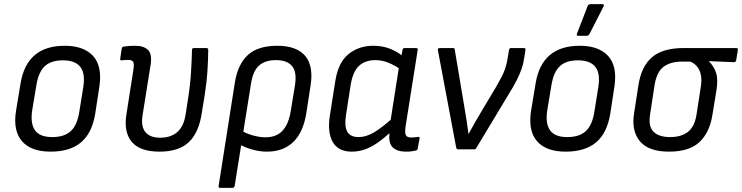

<svg xmlns="http://www.w3.org/2000/svg" viewBox="-20 -718 3567 923"><path d="M223 11Q129 11 85.5 -39.5Q42 -90 57 -185L79 -318Q109 -498 291 -498Q382 -498 427 -449.5Q472 -401 458 -304L438 -173Q423 -79 370 -34Q317 11 223 11ZM231 -59Q289 -59 320 -87.5Q351 -116 361 -179L380 -297Q391 -365 366 -396.5Q341 -428 283 -428Q225 -428 195 -399.5Q165 -371 155 -309L135 -189Q125 -125 148 -92Q171 -59 231 -59Z M747 11Q653 11 613.5 -36Q574 -83 588 -170L621 -381Q626 -412 620 -421Q614 -430 596 -430Q590 -430 581.5 -429.5Q573 -429 565 -428Q556 -427 558 -436L565 -484Q566 -489 568 -491Q570 -493 574 -494Q587 -496 601.5 -497Q616 -498 629 -498Q671 -498 691.5 -478Q712 -458 704 -406L665 -162Q657 -110 679 -83Q701 -56 751 -56Q800 -56 831.5 -82.5Q863 -109 872 -166L884 -243Q895 -314 898.5 -374.5Q902 -435 903 -478Q903 -487 912 -487H972Q981 -487 981 -478Q981 -438 977.5 -381.5Q974 -325 964 -260L950 -175Q936 -80 887.5 -34.5Q839 11 747 11Z M1038 185Q1029 185 1031 176L1109 -321Q1123 -409 1171.5 -453.5Q1220 -498 1313 -498Q1405 -498 1446.5 -450Q1488 -402 1473 -307L1453 -177Q1439 -84 1391 -36.5Q1343 11 1263 11Q1229 11 1191.5 0.5Q1154 -10 1129 -26L1137 -92Q1163 -76 1195.5 -67Q1228 -58 1256 -58Q1309 -58 1338.5 -90Q1368 -122 1378 -186L1398 -308Q1408 -373 1383.5 -401Q1359 -429 1307 -429Q1256 -429 1226.5 -404Q1197 -379 1187 -318L1108 176Q1106 185 1098 185Z M1671 11Q1606 11 1579.5 -35.5Q1553 -82 1566 -164L1592 -329Q1606 -418 1655.5 -458Q1705 -498 1775 -498Q1820 -498 1856.5 -483Q1893 -468 1916 -448L1909 -382Q1880 -403 1848.5 -416Q1817 -429 1785 -429Q1735 -429 1705.5 -401Q1676 -373 1666 -311L1643 -163Q1635 -111 1649.5 -85Q1664 -59 1704 -59Q1739 -59 1777 -81Q1815 -103 1874 -156L1865 -89Q1828 -55 1796 -32.5Q1764 -10 1733.5 0.5Q1703 11 1671 11ZM1933 11Q1887 11 1866.5 -11Q1846 -33 1853 -83L1856 -103V-128L1899 -403L1907 -431L1915 -478Q1917 -487 1924 -487H1980Q1990 -487 1988 -478L1930 -112Q1925 -78 1931.5 -67.5Q1938 -57 1955 -57Q1965 -57 1974 -58Q1983 -59 1990 -60Q1999 -61 1997 -52L1988 -4Q1987 5 1978 6Q1968 8 1958 9.5Q1948 11 1933 11Z M2182 0Q2175 0 2173 -9L2085 -477Q2084 -487 2093 -487H2157Q2166 -487 2166 -480L2215 -188Q2220 -160 2224 -132Q2228 -104 2232 -75H2233Q2249 -104 2265.5 -133Q2282 -162 2299 -190L2367 -304Q2381 -328 2391.5 -348.5Q2402 -369 2409 -390Q2416 -411 2420 -436L2427 -478Q2429 -487 2436 -487H2498Q2508 -487 2506 -478L2500 -439Q2496 -411 2486.5 -384.5Q2477 -358 2463 -330.5Q2449 -303 2429 -271L2270 -7Q2266 0 2260 0Z M2699 11Q2605 11 2561.5 -39.5Q2518 -90 2533 -185L2555 -318Q2585 -498 2767 -498Q2858 -498 2903 -449.5Q2948 -401 2934 -304L2914 -173Q2899 -79 2846 -34Q2793 11 2699 11ZM2707 -59Q2765 -59 2796 -87.5Q2827 -116 2837 -179L2856 -297Q2867 -365 2842 -396.5Q2817 -428 2759 -428Q2701 -428 2671 -399.5Q2641 -371 2631 -309L2611 -189Q2601 -125 2624 -92Q2647 -59 2707 -59ZM2758 -546Q2754 -546 2753 -549.5Q2752 -553 2754 -557L2805 -689Q2807 -694 2811 -696Q2815 -698 2820 -698H2876Q2881 -698 2882.5 -694.5Q2884 -691 2881 -686L2814 -555Q2810 -546 2799 -546Z M3196 11Q3099 11 3057 -38Q3015 -87 3028 -172L3049 -308Q3063 -399 3114.5 -443Q3166 -487 3266 -487H3519Q3529 -487 3527 -478L3519 -428Q3517 -419 3509 -419L3388 -424V-423Q3410 -402 3421.5 -370.5Q3433 -339 3424 -283L3405 -167Q3392 -82 3343 -35.5Q3294 11 3196 11ZM3201 -59Q3255 -59 3287 -84Q3319 -109 3328 -165L3348 -294Q3355 -334 3349 -359.5Q3343 -385 3329.5 -400Q3316 -415 3298 -422H3259Q3206 -422 3172 -398.5Q3138 -375 3127 -311L3105 -167Q3096 -110 3122 -84.5Q3148 -59 3201 -59Z"/></svg>

Font: Sofia Sans Semi Condensed
Style: Italic
Weight: 400
Italic angle: -9°
Designer: Botio Nikoltchev, Ani Petrova
Foundry: lettersoup
Version: Version 4.101